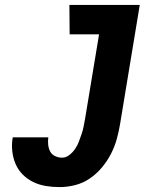

<svg xmlns="http://www.w3.org/2000/svg" viewBox="-20 -755 640 783"><path d="M223 8Q194 8 167 3.5Q140 -1 116 -12.5Q92 -24 73 -43Q54 -62 43.5 -86.5Q33 -111 30 -139Q27 -167 32 -195H177Q175 -180 176.5 -165Q178 -150 184.5 -137.5Q191 -125 204.5 -118.5Q218 -112 233 -112Q249 -112 263 -123Q277 -134 286.5 -148Q296 -162 301.5 -177Q307 -192 312.5 -207.5Q318 -223 321 -239Q324 -255 327 -271L384 -615H264L263 -735H550L470 -251Q465 -220 456.5 -189Q448 -158 433 -128.5Q418 -99 396 -72.5Q374 -46 346 -27Q318 -8 286 0Q254 8 223 8Z"/></svg>

Font: Iosevka Heavy Extended Oblique
Style: Regular
Weight: 900
Width: 7
Italic angle: -9°
Monospace: yes
Designer: Belleve Invis
Foundry: Belleve Invis
Version: Version 32.5.0; ttfautohint (v1.8.4)